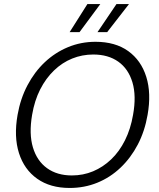

<svg xmlns="http://www.w3.org/2000/svg" viewBox="-20 -919 788 951"><path d="M325 12Q229 12 164.5 -33.5Q100 -79 74 -160.5Q48 -242 67 -350Q81 -430 116 -496.5Q151 -563 202 -611Q253 -659 317 -685.5Q381 -712 453 -712Q551 -712 615 -666Q679 -620 704.5 -538.5Q730 -457 711 -350Q697 -269 662.5 -203Q628 -137 577 -88.5Q526 -40 462 -14Q398 12 325 12ZM336 -50Q392 -50 441 -70.5Q490 -91 530.5 -129.5Q571 -168 599 -224Q627 -280 639 -350Q656 -444 636 -511Q616 -578 566 -613.5Q516 -649 442 -649Q387 -649 337.5 -629Q288 -609 247.5 -570Q207 -531 179 -476Q151 -421 139 -350Q123 -256 143 -189Q163 -122 213 -86Q263 -50 336 -50ZM463 -760 557 -899H619L511 -760ZM325 -760 413 -899H477L374 -760Z"/></svg>

Font: DM Sans 9pt Light
Style: Italic
Weight: 300
Italic angle: -10°
Version: Version 4.004;gftools[0.9.30]